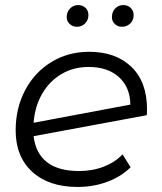

<svg xmlns="http://www.w3.org/2000/svg" viewBox="-20 -735 640 760"><path d="M562 -302 561 -279 113 -196Q121 -128 166 -93Q211 -58 293 -58Q346 -58 391 -75.5Q436 -93 465 -124L497 -73Q460 -36 405 -15.5Q350 5 287 5Q173 5 107.5 -55Q42 -115 42 -219Q42 -307 79.5 -378Q117 -449 183.5 -489.5Q250 -530 333 -530Q438 -530 500 -470.5Q562 -411 562 -302ZM113 -249 496 -321Q495 -390 450.5 -430Q406 -470 331 -470Q271 -470 223.5 -442Q176 -414 147 -364Q118 -314 113 -249ZM244 -667Q244 -688 257.5 -701.5Q271 -715 289 -715Q307 -715 318.5 -704Q330 -693 330 -675Q330 -655 316.5 -642Q303 -629 285 -629Q268 -629 256 -640Q244 -651 244 -667ZM423 -667Q423 -688 436 -701.5Q449 -715 468 -715Q485 -715 497 -704Q509 -693 509 -675Q509 -655 495.5 -642Q482 -629 463 -629Q446 -629 434.5 -640Q423 -651 423 -667Z"/></svg>

Font: Montserrat Alternates
Style: Italic
Weight: 400
Italic angle: -11.3°
Designer: Julieta Ulanovsky
Foundry: Julieta Ulanovsky
Version: Version 7.200